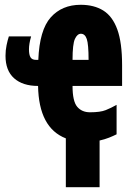

<svg xmlns="http://www.w3.org/2000/svg" viewBox="-20 -582 540 802"><path d="M255 200V-4Q142 -48 139 -223Q75 -223 39 -255Q3 -287 3 -349Q3 -372 7.5 -393.5Q12 -415 17 -430H110Q101 -399 101 -376Q101 -353 107.5 -342.5Q114 -332 130 -332H140Q145 -457 192 -509.5Q239 -562 317 -562Q373 -562 411.5 -538Q450 -514 470 -459Q490 -404 490 -310V-223H283Q283 -159 302.5 -136Q322 -113 356 -113Q399 -113 421.5 -122Q444 -131 467 -144V-21Q453 -14 435.5 -7Q418 0 396 5V200ZM350 -332Q350 -397 342.5 -419Q335 -441 318 -441Q303 -441 293 -419.5Q283 -398 283 -332Z"/></svg>

Font: Noto Sans Mono ExtraCondensed Black
Style: Regular
Weight: 900
Width: 2
Designer: Monotype Design Team
Foundry: Monotype Imaging Inc.
Version: Version 2.014